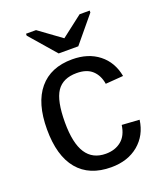

<svg xmlns="http://www.w3.org/2000/svg" viewBox="-137 -817 774 916"><g transform="rotate(-20 250.0 -359.0)"><path d="M134.3 -266.6C134.3 -339.8 144.7 -391.9 165.5 -422.9C186.4 -453.8 220.1 -469.2 266.6 -469.2C300.8 -469.2 327.1 -460.6 345.7 -443.4C364.3 -426.1 375.8 -402.8 380.4 -373.5L470.7 -380.4C461.6 -429.5 439.2 -468.1 403.6 -496.1C367.9 -524.1 323.1 -538.1 269 -538.1C196.1 -538.1 140.1 -514.7 101.1 -468C62 -421.3 42.5 -353.5 42.5 -264.6C42.5 -175.1 61.9 -107 100.8 -60.3C139.7 -13.6 196.1 9.8 270 9.8C326 9.8 372.2 -5.4 408.7 -35.6C445.1 -65.9 466.8 -106.4 473.6 -157.2L384.8 -163.1C379.9 -127.9 366.9 -101.9 345.9 -85C325 -68 298.8 -59.6 267.6 -59.6C223 -59.6 189.6 -76.5 167.5 -110.4C145.3 -144.2 134.3 -196.3 134.3 -266.6ZM318.4 -586.4 427.7 -718.3V-728H376.5L269.5 -645.5H268.6L155.3 -728H104.5V-718.3L218.8 -586.4Z"/></g></svg>

Font: Arimo
Style: Regular
Weight: 400
Designer: Steve Matteson
Foundry: Monotype Imaging Inc.
Version: Version 1.32